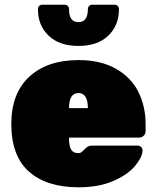

<svg xmlns="http://www.w3.org/2000/svg" viewBox="-20 -785 663 815"><path d="M273 -196Q273 -165 282 -150Q291 -135 312 -135Q320 -135 325 -138.5Q330 -142 341 -153Q350 -162 356 -164.5Q362 -167 374 -167H563Q572 -167 578.5 -161.5Q585 -156 585 -147Q585 -119 554 -81.5Q523 -44 461.5 -17Q400 10 314 10Q178 10 103 -56.5Q28 -123 28 -259Q28 -389 104.5 -459.5Q181 -530 313 -530Q407 -530 471.5 -493.5Q536 -457 567 -395.5Q598 -334 598 -258V-228Q598 -217 590 -209Q582 -201 571 -201H273ZM353 -326Q353 -390 313 -390Q273 -390 273 -326ZM466 -765Q475 -765 480 -759.5Q485 -754 485 -746Q485 -677 439.5 -633.5Q394 -590 313 -590Q232 -590 186.5 -633.5Q141 -677 141 -746Q141 -754 146 -759.5Q151 -765 160 -765H254Q263 -765 268 -759.5Q273 -754 273 -746Q273 -691 313 -691Q353 -691 353 -746Q353 -754 358 -759.5Q363 -765 372 -765Z"/></svg>

Font: Rubik
Style: Regular
Weight: 900
Designer: Hubert & Fischer
Foundry: Hubert & Fischer
Version: Version 1.100